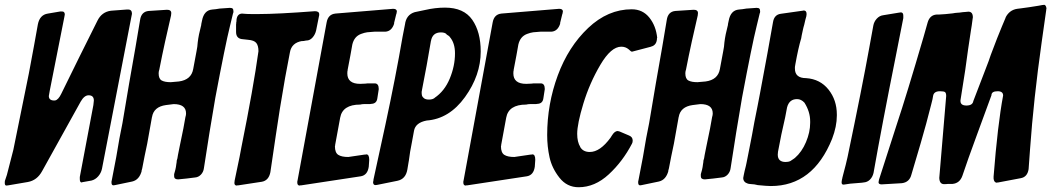

<svg xmlns="http://www.w3.org/2000/svg" viewBox="-66 -784 4413 806"><path d="M486 -716 362 -75Q358 -57 346 -43.5Q334 -30 318 -26L284 -20Q282 -20 279 -19Q278 -18 277 -18Q269 -18 269 -32V-41L326 -343Q328 -359 328 -362Q328 -384 306 -384Q288 -384 273 -358Q246 -310 192 -212Q138 -114 111 -66Q90 -27 51 -20L-31 -6Q-33 -6 -35.5 -5.5Q-38 -5 -39 -5Q-46 -5 -46 -16Q-46 -23 -45 -27V-26L-37 -50L-10 -155L55 -475Q81 -613 93 -682Q101 -722 135 -727L188 -736Q195 -736 198 -735.5Q201 -735 203.5 -732Q206 -729 206 -723Q206 -720 204 -712L143 -404Q139 -384 139 -381Q139 -362 162 -362H163Q164 -362 165 -363H166L165 -362Q179 -365 191 -390Q216 -441 266.5 -543.5Q317 -646 343 -697Q361 -734 400 -739L466 -744H472Q488 -744 488 -726Q488 -724 486 -716Z M489 -22 417 -7Q416 -7 414 -6.5Q412 -6 410 -6Q402 -6 402 -18Q402 -25 403 -26L422 -125Q436 -211 448 -267Q477 -442 503 -587L522 -700Q527 -735 558 -738L635 -743Q653 -743 653 -729Q653 -723 652 -719L627 -609Q623 -591 614.5 -550.5Q606 -510 602 -488V-490Q600 -482 600 -476Q600 -453 613 -446Q626 -439 651 -439L685 -442Q737 -449 745 -494L759 -569Q763 -588 764 -606Q768 -639 778 -676Q779 -678 779 -683L782 -697Q790 -741 825 -744Q829 -744 840 -745.5Q851 -747 856 -748L899 -751Q908 -751 911 -747.5Q914 -744 914 -735Q914 -731 912 -727L899 -673Q880 -597 838 -374Q813 -230 790 -78Q788 -62 777.5 -51Q767 -40 753 -39Q741 -37 717 -34.5Q693 -32 682 -31Q665 -31 665 -44V-53L670 -71Q671 -75 672.5 -83Q674 -91 674 -94Q676 -104 676 -110Q679 -117 681 -133Q682 -139 684.5 -150.5Q687 -162 688 -168Q707 -257 713 -296V-294Q715 -302 715 -308Q715 -347 663 -347L631 -343Q579 -336 572 -292V-293L552 -181Q548 -163 541 -128.5Q534 -94 531 -77L528 -66L529 -67Q519 -29 489 -22Z M1033 -21 935 -6H932L927 -5Q918 -6 918 -16Q918 -22 919 -26L934 -98Q939 -120 947 -164Q998 -417 1019 -569Q1019 -592 1010 -603.5Q1001 -615 975 -617L948 -620Q925 -624 925 -650V-681Q925 -683 925.5 -685.5Q926 -688 926 -689L925 -687Q927 -691 927 -702Q930 -726 950 -727L962 -726Q972 -725 992 -725H1019Q1098 -725 1256 -737Q1274 -737 1274 -724Q1274 -717 1273 -716L1261 -656Q1257 -639 1246.5 -627Q1236 -615 1223 -614H1221Q1217 -613 1214 -613Q1212 -613 1211 -612H1205Q1204 -611 1202 -611L1203 -612Q1158 -605 1151 -564L1131 -458Q1121 -402 1109 -328Q1095 -239 1069 -61Q1062 -26 1033 -21Z M1449 -44 1199 -6H1196L1191 -5Q1182 -6 1182 -18Q1182 -25 1183 -26Q1236 -316 1305 -689Q1311 -724 1342 -727H1341L1584 -747Q1600 -747 1600 -736Q1600 -733 1598 -725V-726L1597 -723Q1591 -699 1588 -686H1589Q1579 -653 1552 -651H1506Q1487 -650 1475.5 -648.5Q1464 -647 1449.5 -641.5Q1435 -636 1426 -625Q1417 -614 1413 -597Q1407 -561 1393 -489L1394 -491Q1392 -487 1392 -476Q1392 -432 1446 -432L1469 -433Q1472 -434 1477 -434H1507Q1524 -434 1524 -410L1518 -371Q1515 -349 1493 -348Q1490 -347 1486 -347H1461Q1454 -347 1446 -345Q1372 -345 1362 -290L1341 -176V-174L1340 -170Q1340 -143 1354 -134Q1368 -125 1396 -125L1464 -135H1467L1472 -136Q1484 -136 1484 -113L1482 -84Q1477 -49 1449 -44Z M1602 -25 1518 -8Q1517 -8 1514.5 -7.5Q1512 -7 1510 -7Q1500 -7 1500 -21L1501 -22Q1501 -24 1501.5 -26Q1502 -28 1502 -31L1552 -261Q1595 -461 1624 -630L1634 -681Q1639 -722 1675 -733L1718 -742Q1761 -752 1802 -752Q1881 -752 1916.5 -701Q1952 -650 1952 -568Q1952 -468 1886 -376.5Q1820 -285 1725 -278Q1678 -269 1672 -235L1663 -186Q1655 -148 1650 -107V-108L1644 -72Q1637 -32 1602 -25ZM1725 -509 1705 -404V-402L1704 -399Q1704 -388 1705.5 -382.5Q1707 -377 1714 -371.5Q1721 -366 1735 -366Q1752 -366 1761 -375L1758 -373Q1800 -401 1822 -454Q1844 -507 1844 -560Q1844 -604 1822 -629L1824 -627Q1819 -634 1806 -641L1810 -639Q1803 -648 1785 -648Q1749 -648 1743 -611V-612Z M2146 -44 1896 -6H1893L1888 -5Q1879 -6 1879 -18Q1879 -25 1880 -26Q1933 -316 2002 -689Q2008 -724 2039 -727H2038L2281 -747Q2297 -747 2297 -736Q2297 -733 2295 -725V-726L2294 -723Q2288 -699 2285 -686H2286Q2276 -653 2249 -651H2203Q2184 -650 2172.5 -648.5Q2161 -647 2146.5 -641.5Q2132 -636 2123 -625Q2114 -614 2110 -597Q2104 -561 2090 -489L2091 -491Q2089 -487 2089 -476Q2089 -432 2143 -432L2166 -433Q2169 -434 2174 -434H2204Q2221 -434 2221 -410L2215 -371Q2212 -349 2190 -348Q2187 -347 2183 -347H2158Q2151 -347 2143 -345Q2069 -345 2059 -290L2038 -176V-174L2037 -170Q2037 -143 2051 -134Q2065 -125 2093 -125L2161 -135H2164L2169 -136Q2181 -136 2181 -113L2179 -84Q2174 -49 2146 -44Z M2693 -624 2692 -625Q2692 -594 2666 -588H2667L2587 -567Q2583 -567 2573 -577Q2560 -588 2542 -588Q2499 -588 2454 -511.5Q2409 -435 2383 -349.5Q2357 -264 2357 -222Q2357 -188 2370 -167L2369 -168Q2381 -146 2410 -146Q2453 -146 2497 -206L2502 -214Q2514 -234 2527 -234Q2529 -234 2535 -232L2575 -215Q2590 -209 2590 -194Q2590 -186 2587 -181Q2548 -106 2489.5 -52Q2431 2 2363 2Q2314 2 2282.5 -38Q2251 -78 2241 -123.5Q2231 -169 2231 -217Q2231 -347 2275.5 -467.5Q2320 -588 2403 -666.5Q2486 -745 2586 -745Q2632 -745 2660 -710Q2688 -675 2693 -624Z M2700 -22 2628 -7Q2627 -7 2625 -6.5Q2623 -6 2621 -6Q2613 -6 2613 -18Q2613 -25 2614 -26L2633 -125Q2647 -211 2659 -267Q2688 -442 2714 -587L2733 -700Q2738 -735 2769 -738L2846 -743Q2864 -743 2864 -729Q2864 -723 2863 -719L2838 -609Q2834 -591 2825.5 -550.5Q2817 -510 2813 -488V-490Q2811 -482 2811 -476Q2811 -453 2824 -446Q2837 -439 2862 -439L2896 -442Q2948 -449 2956 -494L2970 -569Q2974 -588 2975 -606Q2979 -639 2989 -676Q2990 -678 2990 -683L2993 -697Q3001 -741 3036 -744Q3040 -744 3051 -745.5Q3062 -747 3067 -748L3110 -751Q3119 -751 3122 -747.5Q3125 -744 3125 -735Q3125 -731 3123 -727L3110 -673Q3091 -597 3049 -374Q3024 -230 3001 -78Q2999 -62 2988.5 -51Q2978 -40 2964 -39Q2952 -37 2928 -34.5Q2904 -32 2893 -31Q2876 -31 2876 -44V-53L2881 -71Q2882 -75 2883.5 -83Q2885 -91 2885 -94Q2887 -104 2887 -110Q2890 -117 2892 -133Q2893 -139 2895.5 -150.5Q2898 -162 2899 -168Q2918 -257 2924 -296V-294Q2926 -302 2926 -308Q2926 -347 2874 -347L2842 -343Q2790 -336 2783 -292V-293L2763 -181Q2759 -163 2752 -128.5Q2745 -94 2742 -77L2739 -66L2740 -67Q2730 -29 2700 -22Z M3318 -456Q3377 -452 3412 -408Q3447 -364 3447 -303V-299Q3447 -253 3427 -201Q3347 -3 3170 -3Q3154 -3 3114 -7H3115Q3099 -11 3089 -11L3079 -12Q3077 -13 3074 -13Q3054 -19 3054 -37Q3054 -40 3056 -48Q3059 -64 3065 -87Q3066 -91 3068 -101Q3072 -120 3079.5 -159Q3087 -198 3091 -218Q3099 -265 3114 -338Q3118 -356 3124 -390Q3160 -581 3179 -691Q3184 -722 3211 -726L3303 -739L3308 -740Q3320 -740 3320 -725Q3320 -720 3319 -716Q3315 -703 3310 -680Q3309 -676 3307 -669.5Q3305 -663 3305 -661Q3298 -630 3297 -621V-622Q3285 -582 3273 -515L3271 -503V-496Q3271 -456 3318 -456ZM3503 -13 3483 -10Q3480 -9 3476 -9H3475Q3467 -9 3467 -18Q3467 -25 3469 -31L3468 -30Q3469 -31 3469.5 -33.5Q3470 -36 3470 -37L3473 -49Q3486 -97 3492 -125Q3554 -422 3583 -583L3600 -676Q3603 -693 3614.5 -705.5Q3626 -718 3641 -720Q3667 -724 3708 -731Q3710 -731 3712 -731.5Q3714 -732 3715 -732H3716Q3726 -732 3726 -718V-708L3708 -617Q3705 -605 3695 -551Q3637 -262 3601 -58Q3597 -41 3586 -30Q3575 -19 3559 -18L3552 -17Q3520 -15 3503 -13ZM3252 -108 3255 -110Q3259 -112 3261 -114Q3262 -114 3265.5 -117Q3269 -120 3271 -121Q3300 -146 3317.5 -187.5Q3335 -229 3335 -268V-275Q3335 -315 3311 -353Q3297 -368 3280 -368Q3247 -368 3238 -333Q3233 -308 3230 -291Q3213 -219 3200 -147Q3199 -142 3199 -135Q3199 -104 3232 -104Q3244 -104 3252 -108Z M3720 -15 3635 -10Q3622 -10 3622 -19Q3622 -22 3624 -30L3699 -263Q3740 -386 3811 -629L3828 -689Q3837 -721 3866 -723H3876Q3901 -724 3934 -728Q3938 -729 3942.5 -729.5Q3947 -730 3952.5 -730.5Q3958 -731 3961 -731Q3966 -732 3976 -733Q3986 -734 3989 -734L3999 -735Q4018 -735 4018 -711L4017 -705Q4013 -673 4010 -657Q4005 -624 3998 -577Q3990 -510 3966 -363V-360Q3966 -341 3991 -341Q4017 -341 4020 -360L4068 -485Q4088 -536 4093 -553Q4123 -633 4140 -673L4156 -711L4155 -710Q4171 -742 4204 -747L4220 -749Q4252 -753 4294 -760L4310 -763H4313L4317 -764Q4325 -763 4327 -749L4326 -744V-742L4307 -608Q4273 -368 4258 -157L4252 -74Q4247 -41 4219 -36Q4203 -33 4171.5 -27Q4140 -21 4124 -18H4122L4118 -17Q4107 -18 4105 -34V-43Q4122 -260 4145 -383Q4145 -401 4122 -401Q4096 -401 4096 -384Q4066 -301 4034 -215Q3996 -112 3974 -46Q3963 -15 3933 -12H3914Q3909 -11 3897 -11Q3878 -11 3877 -37L3906 -381Q3906 -393 3901.5 -397Q3897 -401 3880 -401Q3854 -401 3851 -381Q3850 -371 3843 -345Q3823 -265 3799 -183L3760 -51Q3752 -19 3720 -15Z"/></svg>

Font: Bangerz Fix
Style: Regular
Weight: 400
Designer: vernon adams
Foundry: Vernon Adams
Version: Version 2.10;December 28, 2023;FontCreator 13.0.0.2683 64-bi